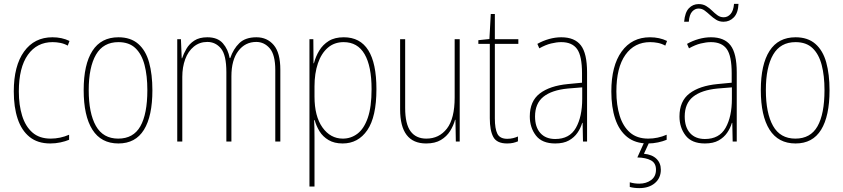

<svg xmlns="http://www.w3.org/2000/svg" viewBox="-20 -729 4344 989"><path d="M239 10Q174 10 132.5 -23.5Q91 -57 71 -117Q51 -177 51 -258Q51 -390 104 -463.5Q157 -537 250 -537Q299 -537 338 -518L329 -494Q311 -504 291 -508Q271 -512 251 -512Q170 -512 123.5 -446.5Q77 -381 77 -258Q77 -188 94 -133Q111 -78 147 -46.5Q183 -15 241 -15Q290 -15 336 -35V-9Q317 -1 291.5 4.5Q266 10 239 10Z M765 -264Q765 -131 721.5 -60.5Q678 10 590 10Q501 10 456 -61Q411 -132 411 -265Q411 -397 456 -467Q501 -537 590 -537Q653 -537 692 -503Q731 -469 748 -407.5Q765 -346 765 -264ZM437 -265Q437 -146 474 -80.5Q511 -15 589 -15Q667 -15 703 -78.5Q739 -142 739 -265Q739 -339 724.5 -394.5Q710 -450 677.5 -481Q645 -512 590 -512Q512 -512 474.5 -447.5Q437 -383 437 -265Z M1301 -537Q1356 -537 1390 -497Q1424 -457 1424 -370V0H1398V-368Q1398 -447 1369.5 -480Q1341 -513 1300 -513Q1243 -513 1207.5 -466.5Q1172 -420 1172 -336V0H1146V-357Q1146 -446 1118 -479.5Q1090 -513 1048 -513Q1008 -513 978.5 -489Q949 -465 934 -424Q919 -383 919 -333V0H893V-527H912L916 -429H918Q926 -453 940.5 -478Q955 -503 981 -520Q1007 -537 1048 -537Q1101 -537 1128 -506Q1155 -475 1163 -430H1166Q1182 -477 1213 -507Q1244 -537 1301 -537Z M1751 -537Q1919 -537 1919 -270Q1919 -127 1872 -58.5Q1825 10 1745 10Q1702 10 1672.5 -7.5Q1643 -25 1626 -52.5Q1609 -80 1601 -110H1598Q1600 -76 1600 -21V232H1574V-527H1594L1595 -403H1597Q1606 -438 1624.5 -468.5Q1643 -499 1673.5 -518Q1704 -537 1751 -537ZM1750 -512Q1702 -512 1668.5 -483Q1635 -454 1617.5 -402.5Q1600 -351 1600 -284V-232Q1600 -130 1641 -72.5Q1682 -15 1746 -15Q1788 -15 1821.5 -40.5Q1855 -66 1874.5 -122Q1894 -178 1894 -270Q1894 -388 1858 -450Q1822 -512 1750 -512Z M2348 -527V0H2328L2326 -112H2324Q2316 -82 2298.5 -54Q2281 -26 2251 -8Q2221 10 2175 10Q2041 10 2041 -166V-527H2067V-173Q2067 -90 2095 -52.5Q2123 -15 2176 -15Q2242 -15 2282 -66.5Q2322 -118 2322 -227V-527Z M2593 -14Q2609 -14 2623 -17.5Q2637 -21 2648 -26V-1Q2636 4 2623 7Q2610 10 2592 10Q2539 10 2521 -23.5Q2503 -57 2503 -120V-503H2444V-522L2501 -528L2508 -657H2529V-527H2650V-503H2529V-119Q2529 -66 2542 -40Q2555 -14 2593 -14Z M2871 -537Q2940 -537 2972 -495.5Q3004 -454 3004 -356V0H2983L2981 -96H2979Q2971 -69 2954.5 -45Q2938 -21 2910.5 -5.5Q2883 10 2840 10Q2772 10 2740.5 -31Q2709 -72 2709 -129Q2709 -208 2760.5 -247.5Q2812 -287 2905 -296L2978 -303V-351Q2978 -441 2952.5 -476.5Q2927 -512 2871 -512Q2847 -512 2818.5 -505Q2790 -498 2758 -480L2748 -503Q2776 -519 2808 -528Q2840 -537 2871 -537ZM2905 -273Q2822 -265 2779 -230.5Q2736 -196 2736 -129Q2736 -74 2763.5 -43.5Q2791 -13 2840 -13Q2914 -13 2946.5 -70.5Q2979 -128 2979 -220V-279Z M3317 10Q3252 10 3210.5 -23.5Q3169 -57 3149 -117Q3129 -177 3129 -258Q3129 -390 3182 -463.5Q3235 -537 3328 -537Q3377 -537 3416 -518L3407 -494Q3389 -504 3369 -508Q3349 -512 3329 -512Q3248 -512 3201.5 -446.5Q3155 -381 3155 -258Q3155 -188 3172 -133Q3189 -78 3225 -46.5Q3261 -15 3319 -15Q3368 -15 3414 -35V-9Q3395 -1 3369.5 4.5Q3344 10 3317 10ZM3384 145Q3384 188 3353.5 214Q3323 240 3273 240Q3246 240 3224 234V210Q3247 217 3273 217Q3309 217 3334 198.5Q3359 180 3359 145Q3359 111 3333 97Q3307 83 3263 82L3300 0H3326L3297 63Q3339 67 3361.5 89Q3384 111 3384 145Z M3642 -537Q3711 -537 3743 -495.5Q3775 -454 3775 -356V0H3754L3752 -96H3750Q3742 -69 3725.5 -45Q3709 -21 3681.5 -5.5Q3654 10 3611 10Q3543 10 3511.5 -31Q3480 -72 3480 -129Q3480 -208 3531.5 -247.5Q3583 -287 3676 -296L3749 -303V-351Q3749 -441 3723.5 -476.5Q3698 -512 3642 -512Q3618 -512 3589.5 -505Q3561 -498 3529 -480L3519 -503Q3547 -519 3579 -528Q3611 -537 3642 -537ZM3676 -273Q3593 -265 3550 -230.5Q3507 -196 3507 -129Q3507 -74 3534.5 -43.5Q3562 -13 3611 -13Q3685 -13 3717.5 -70.5Q3750 -128 3750 -220V-279ZM3504 -617Q3508 -665 3528.5 -686.5Q3549 -708 3579 -708Q3601 -708 3617.5 -698Q3634 -688 3647.5 -674.5Q3661 -661 3675.5 -650.5Q3690 -640 3708 -640Q3728 -640 3743 -656.5Q3758 -673 3761 -709H3784Q3782 -662 3760 -639.5Q3738 -617 3707 -617Q3685 -617 3668.5 -627.5Q3652 -638 3638 -651Q3624 -664 3610 -674.5Q3596 -685 3578 -685Q3560 -685 3545.5 -669.5Q3531 -654 3528 -617Z M4253 -264Q4253 -131 4209.5 -60.5Q4166 10 4078 10Q3989 10 3944 -61Q3899 -132 3899 -265Q3899 -397 3944 -467Q3989 -537 4078 -537Q4141 -537 4180 -503Q4219 -469 4236 -407.5Q4253 -346 4253 -264ZM3925 -265Q3925 -146 3962 -80.5Q3999 -15 4077 -15Q4155 -15 4191 -78.5Q4227 -142 4227 -265Q4227 -339 4212.5 -394.5Q4198 -450 4165.5 -481Q4133 -512 4078 -512Q4000 -512 3962.5 -447.5Q3925 -383 3925 -265Z"/></svg>

Font: Noto Sans Telugu Condensed Thin
Style: Regular
Weight: 100
Width: 3
Designer: Jelle Bosma - Monotype Design Team
Foundry: Monotype Imaging Inc.
Version: Version 2.005; ttfautohint (v1.8.4.7-5d5b)